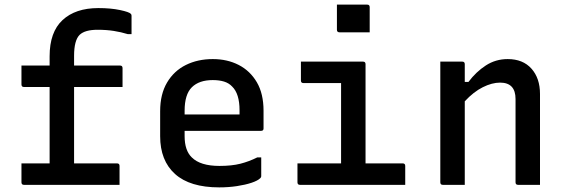

<svg xmlns="http://www.w3.org/2000/svg" viewBox="-20 -801 2440 832"><path d="M73 -93H195V-424H84Q73 -424 73 -435V-517H195V-557Q195 -662 251 -714Q307 -766 406 -766Q460 -766 500 -757.5Q540 -749 547 -741Q550 -738 550 -733V-653H534Q505 -662 473 -667Q441 -672 403 -672Q348 -672 325 -650Q301 -626 301 -559V-517H500Q511 -517 511 -506V-424H301V-93H487Q498 -93 498 -82V0H84Q73 0 73 -11Z M902 -545Q965 -545 1014.5 -519.5Q1064 -494 1093 -444.5Q1122 -395 1122 -321V-244Q1122 -234 1111 -234H780V-211Q780 -149 811 -119Q848 -82 931 -82Q984 -82 1021.5 -91.5Q1059 -101 1095 -119H1112V-37Q1112 -33 1108 -29Q1097 -18 1070 -9Q1043 0 1006.5 5.5Q970 11 930 11Q803 11 738.5 -47Q674 -105 674 -211V-319Q674 -393 704 -443.5Q734 -494 785.5 -519.5Q837 -545 902 -545ZM902 -454Q843 -454 811.5 -423Q780 -392 780 -321V-305H1018V-323Q1018 -395 986 -426Q972 -441 951 -447.5Q930 -454 902 -454Z M1269 -93H1458V-441H1295Q1284 -441 1284 -452V-534H1553Q1564 -534 1564 -523V-93H1725Q1736 -93 1736 -82V0H1280Q1269 0 1269 -11ZM1440 -781H1571Q1582 -781 1582 -770V-661H1451Q1440 -661 1440 -672Z M1994 0H1899Q1888 0 1888 -11V-534H1983Q1994 -534 1994 -523V-446H2010Q2043 -490 2085.5 -517.5Q2128 -545 2180 -545Q2246 -545 2283 -503.5Q2320 -462 2320 -394V0H2225Q2214 0 2214 -11V-372Q2214 -443 2147 -443Q2112 -443 2072 -423Q2032 -403 1994 -362Z"/></svg>

Font: Recursive Mn Lnr St Med
Style: Regular
Weight: 500
Monospace: yes
Version: Version 1.079;hotconv 1.0.112;makeotfexe 2.5.65598; ttfautoh